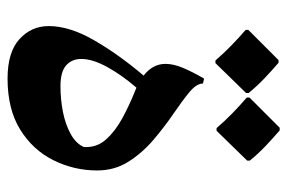

<svg xmlns="http://www.w3.org/2000/svg" viewBox="-146 -608 760 508"><g transform="rotate(90 234.0 -354.0)"><path d="M188 6Q118 6 83.5 -25.5Q49 -57 49 -103Q49 -158 86.5 -223Q124 -288 180 -354Q149 -378 149 -412Q149 -433 159.5 -458Q170 -483 188 -514L201 -511Q201 -494 224 -475Q247 -456 281.5 -432.5Q316 -409 350.5 -379.5Q385 -350 408 -313.5Q431 -277 431 -231Q431 -170 404 -115.5Q377 -61 323 -27.5Q269 6 188 6ZM136 -189Q136 -164 153 -149Q170 -134 208 -134Q243 -134 276 -140.5Q309 -147 334.5 -161Q360 -175 369 -196Q371 -230 349 -254.5Q327 -279 293 -297.5Q259 -316 224 -330Q217 -333 212 -335Q179 -297 157.5 -258Q136 -219 136 -189ZM319 -547Q300 -569 280 -588.5Q260 -608 238 -627V-634L318 -714H325Q346 -696 366 -677Q386 -658 405 -635V-628L326 -547ZM140 -544Q121 -566 101 -585.5Q81 -605 59 -624V-631L139 -711H146Q167 -693 187 -674Q207 -655 226 -632V-625L147 -544Z"/></g></svg>

Font: Bona Nova
Style: Bold
Weight: 700
Designer: Mateusz Machalski
Foundry: Capitalics
Version: Version 4.001; ttfautohint (v1.8.3)